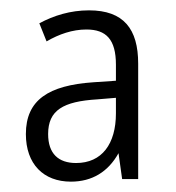

<svg xmlns="http://www.w3.org/2000/svg" viewBox="-20 -742 340 371"><path d="M152 -722C116 -722 84 -712 56 -697L70 -662C94 -676 120 -685 147 -685C185 -685 204 -666 204 -617V-586L160 -583C74 -577 30 -549 30 -483C30 -425 64 -391 117 -391C158 -391 189 -410 209 -446L216 -396H247V-619C247 -686 219 -722 152 -722ZM168 -550 204 -553V-523C204 -464 177 -427 127 -427C93 -427 73 -445 73 -483C73 -529 102 -546 168 -550Z"/></svg>

Font: Noto Sans Myanmar Condensed Light
Style: Regular
Weight: 300
Width: 3
Designer: Monotype Design Team
Foundry: Monotype Imaging Inc.
Version: Version 2.107